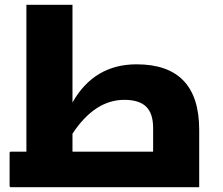

<svg xmlns="http://www.w3.org/2000/svg" viewBox="-20 -780 931 800"><path d="M25 0Q20 0 20 -7V-142Q20 -148 25 -148H90V-760H282V-353Q372 -512 549 -512Q810 -512 810 -239V0ZM282 -148H618V-247Q618 -307 589 -335.5Q560 -364 498 -364Q375 -364 282 -223Z"/></svg>

Font: Noto Kufi Arabic Black
Style: Regular
Weight: 900
Designer: Monotype Design Team, David Williams, Khaled Hosny
Foundry: Google LLC
Version: Version 2.109; ttfautohint (v1.8.4.7-5d5b)